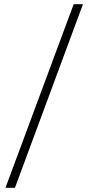

<svg xmlns="http://www.w3.org/2000/svg" viewBox="-20 -750 444 912"><path d="M51 142H6L330 -730H374Z"/></svg>

Font: Arima ExtraLight
Style: Regular
Weight: 250
Designer: Joana Correia and Natanael Gama
Foundry: NDISCOVER
Version: Version 1.101;gftools[0.9.23]